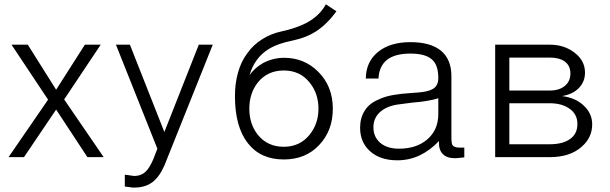

<svg xmlns="http://www.w3.org/2000/svg" viewBox="-20 -725 2817 887"><path d="M19.5 1H90.8L239.3 -218.8L383.8 1H459L276.4 -265.6L445.3 -518.6H372.1L239.3 -310.5L108.4 -518.6H33.2L202.1 -264.6Z M739.3 40 962.9 -518.6H898.4L739.3 -115.2L580.1 -518.6H515.6L707 -38.1L688.5 9.8Q670.9 50.8 654.3 66.4Q633.8 87.9 598.6 87.9L579.1 85L556.6 82V136.7Q568.4 138.7 578.1 139.6Q588.9 141.6 599.6 141.6Q651.4 141.6 684.6 116.2Q715.8 92.8 739.3 40Z M1485.4 -705.1Q1457 -652.3 1395.5 -619.1Q1348.6 -594.7 1277.3 -579.1Q1231.4 -569.3 1191.4 -543.9Q1149.4 -517.6 1122.1 -478.5Q1092.8 -439.5 1079.1 -387.7Q1065.4 -338.9 1065.4 -281.2Q1065.4 -139.6 1125 -63.5Q1183.6 11.7 1291 11.7Q1392.6 11.7 1455.1 -55.7Q1517.6 -122.1 1517.6 -222.7Q1517.6 -327.1 1449.2 -394.5Q1384.8 -458 1293 -458Q1240.2 -458 1193.4 -432.6Q1155.3 -410.2 1132.8 -377.9Q1156.2 -458 1220.7 -498Q1262.7 -524.4 1337.9 -539.1Q1395.5 -551.8 1438.5 -579.1Q1490.2 -612.3 1534.2 -672.9ZM1291 -399.4Q1366.2 -399.4 1410.2 -343.8Q1451.2 -293.9 1451.2 -222.7Q1451.2 -153.3 1410.2 -102.5Q1365.2 -46.9 1291 -46.9Q1215.8 -46.9 1170.9 -102.5Q1131.8 -152.3 1131.8 -222.7Q1131.8 -293.9 1170.9 -343.8Q1215.8 -399.4 1291 -399.4Z M2007.8 -73.2V-65.4Q2007.8 -30.3 2026.4 -12.7Q2044.9 5.9 2082 5.9Q2091.8 5.9 2098.6 4.9Q2111.3 3.9 2125 2V-43H2103.5Q2078.1 -43 2070.3 -54.7Q2065.4 -62.5 2065.4 -89.8V-373Q2065.4 -451.2 2016.6 -491.2Q1968.8 -530.3 1876 -530.3Q1781.2 -530.3 1725.6 -484.4Q1670.9 -439.5 1669.9 -362.3H1728.5Q1731.4 -419.9 1768.6 -449.2Q1805.7 -477.5 1876 -477.5Q1945.3 -477.5 1975.6 -450.2Q2004.9 -424.8 2004.9 -364.3Q2004.9 -328.1 1978.5 -313.5Q1959 -301.8 1914.1 -297.9L1886.7 -295.9Q1830.1 -292 1802.7 -287.1Q1758.8 -280.3 1727.5 -264.6Q1685.5 -247.1 1665 -213.9Q1643.6 -180.7 1643.6 -134.8Q1643.6 -67.4 1689.5 -26.4Q1736.3 15.6 1815.4 15.6Q1870.1 15.6 1918 -6.8Q1965.8 -29.3 2007.8 -73.2ZM2004.9 -271.5V-198.2Q2004.9 -125 1954.1 -81.1Q1904.3 -38.1 1823.2 -38.1Q1768.6 -38.1 1736.3 -65.4Q1705.1 -92.8 1705.1 -136.7Q1705.1 -178.7 1734.4 -206.1Q1766.6 -236.3 1825.2 -243.2L1885.7 -251Q1931.6 -254.9 1951.2 -258.8Q1983.4 -263.7 2004.9 -271.5Z M2267.6 1H2519.5Q2613.3 1 2667 -46.9Q2715.8 -88.9 2715.8 -150.4Q2715.8 -200.2 2677.7 -236.3Q2639.6 -273.4 2576.2 -281.2Q2626 -289.1 2654.3 -318.4Q2682.6 -347.7 2682.6 -389.6Q2682.6 -444.3 2634.8 -481.4Q2586.9 -518.6 2519.5 -518.6H2267.6ZM2519.5 -459Q2562.5 -459 2586.9 -442.4Q2615.2 -422.9 2615.2 -385.7Q2615.2 -347.7 2586.9 -326.2Q2561.5 -306.6 2519.5 -306.6H2333V-459ZM2333 -58.6V-248H2519.5Q2576.2 -248 2611.3 -222.7Q2647.5 -197.3 2647.5 -152.3Q2647.5 -105.5 2612.3 -82Q2579.1 -58.6 2519.5 -58.6Z"/></svg>

Font: Dotum
Style: Regular
Weight: 400
Version: Version 2.21